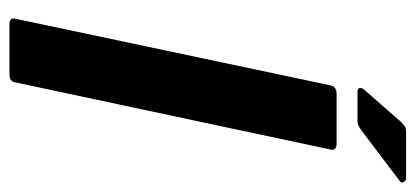

<svg xmlns="http://www.w3.org/2000/svg" viewBox="-250 -606 856 395"><g transform="rotate(90 177.5 -408.0)"><path d="M149 -12Q147 0 133 0H29Q15 0 18 -12L155 -660Q158 -673 172 -673H276Q282 -673 285.5 -669.5Q289 -666 287 -660ZM228 -716H168Q161 -716 160.5 -721Q160 -726 166 -732L229 -804Q236 -811 239.5 -813.5Q243 -816 253 -816H346Q351 -816 354 -811Q357 -806 352 -803L253 -728Q245 -722 240 -719Q235 -716 228 -716Z"/></g></svg>

Font: Glory Thin
Style: Bold Italic
Weight: 700
Italic angle: -12°
Version: Version 1.011